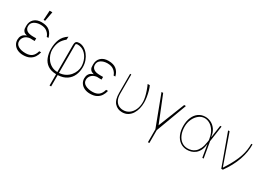

<svg xmlns="http://www.w3.org/2000/svg" viewBox="-5 -1706 3944 2856"><g transform="rotate(30 1967.0 -278.0)"><path d="M296.9 -258.5H258.5Q236.5 -258.5 217.3 -259.9Q155.2 -252.1 125.4 -216.4Q95.5 -180.8 96.6 -140.6Q95.5 -89.1 143.8 -60.9Q192.1 -32.7 267 -32.7Q335.2 -32.7 374.8 -63.7Q414.4 -94.8 431.8 -160.5H464.5Q454.2 -113.3 429.2 -74.6Q404.1 -35.9 360.4 -13Q316.8 9.9 250 9.9Q195 9.9 152.9 -10.3Q110.8 -30.5 87.4 -66.1Q63.9 -101.6 63.9 -147.7Q63.9 -162.3 68.4 -185.7Q72.8 -209.2 92 -232.2Q111.2 -255.3 155.9 -269.5Q114.3 -280.9 97.5 -300.6Q80.6 -320.3 77.6 -342.7Q74.6 -365.1 75.3 -384.6Q75.3 -387.8 75.3 -389.2Q74.6 -464.5 121.4 -508.5Q168.3 -552.6 248.6 -552.6Q338.1 -552.6 386.5 -512.1Q435 -471.6 451.7 -400.6H421.9Q407.7 -447.1 366.3 -479.8Q324.9 -512.4 255.7 -512.8Q188.2 -512.4 144.2 -482.6Q100.1 -452.8 100.9 -400.6Q100.1 -356.9 134.1 -330.4Q168 -304 242.9 -304H296.9ZM254.3 -596.6 264.2 -759.9H311.1L281.2 -596.6Z M819.6 204.5V9.9Q729 8.5 672.9 -30.4Q616.8 -69.2 591.1 -134.8Q565.3 -200.3 565.3 -281.2Q565.3 -370.7 594.5 -443.4Q623.6 -516 700.3 -565.3L697.4 -512.8Q644.2 -469.8 617.2 -417.8Q590.2 -365.8 586.6 -281.2Q586.3 -239 601.2 -194.8Q616.1 -150.6 645.6 -113.1Q675.1 -75.6 718.8 -52Q762.4 -28.4 819.6 -27V-488.6Q820 -534.4 835.6 -549.7Q851.2 -565 887.8 -565.3Q930.8 -565 970.9 -542.4Q1011 -519.9 1042.8 -480.1Q1074.6 -440.3 1093.4 -388.7Q1112.2 -337 1112.2 -278.4Q1112.2 -202.8 1084.5 -139Q1056.8 -75.3 998.2 -35.2Q939.6 5 846.6 9.6V204.5ZM846.6 -27.7Q906.2 -32 951.5 -55.8Q996.8 -79.5 1027.5 -116.1Q1058.2 -152.7 1073.9 -195Q1089.5 -237.2 1089.5 -278.4Q1087.7 -343.8 1062 -401.8Q1036.2 -459.9 989.5 -496.1Q942.8 -532.3 877.8 -532.7Q860.8 -532.3 853.9 -526.1Q846.9 -519.9 846.6 -515.6Z M1445.3 -258.5H1407Q1384.9 -258.5 1365.8 -259.9Q1303.6 -252.1 1273.8 -216.4Q1244 -180.8 1245 -140.6Q1244 -89.1 1292.3 -60.9Q1340.6 -32.7 1415.5 -32.7Q1483.7 -32.7 1523.3 -63.7Q1562.9 -94.8 1580.3 -160.5H1612.9Q1602.6 -113.3 1577.6 -74.6Q1552.6 -35.9 1508.9 -13Q1465.2 9.9 1398.4 9.9Q1343.4 9.9 1301.3 -10.3Q1259.2 -30.5 1235.8 -66.1Q1212.4 -101.6 1212.4 -147.7Q1212.4 -162.3 1216.8 -185.7Q1221.2 -209.2 1240.4 -232.2Q1259.6 -255.3 1304.3 -269.5Q1262.8 -280.9 1245.9 -300.6Q1229 -320.3 1226 -342.7Q1223 -365.1 1223.7 -384.6Q1223.7 -387.8 1223.7 -389.2Q1223 -464.5 1269.9 -508.5Q1316.8 -552.6 1397 -552.6Q1486.5 -552.6 1535 -512.1Q1583.5 -471.6 1600.1 -400.6H1570.3Q1556.1 -447.1 1514.7 -479.8Q1473.4 -512.4 1404.1 -512.8Q1336.6 -512.4 1292.6 -482.6Q1248.6 -452.8 1249.3 -400.6Q1248.6 -356.9 1282.5 -330.4Q1316.4 -304 1391.3 -304H1445.3Z M1770.6 -545.5H1790.5V-218.8Q1790.8 -147.7 1813.6 -105.1Q1836.3 -62.5 1872.3 -43.9Q1908.4 -25.2 1948.2 -25.6Q2004.6 -25.2 2049.4 -56.6Q2094.1 -88.1 2120 -144.7Q2146 -201.3 2145.6 -277Q2145.6 -314.6 2134.8 -361.7Q2123.9 -408.7 2107.2 -456.9Q2090.6 -505 2071.7 -545.5H2108.7Q2123.6 -515.6 2136.5 -469.1Q2149.5 -422.6 2157.7 -371.4Q2165.8 -320.3 2165.5 -277Q2165.5 -225.5 2153.1 -174.7Q2140.6 -123.9 2114.3 -82.2Q2088.1 -40.5 2047.1 -15.3Q2006 9.9 1949.6 9.9Q1871.8 9.9 1821 -45.3Q1770.2 -100.5 1770.6 -220.2Z M2309.7 -545.5H2338.1L2519.9 -93.8L2698.9 -545.5H2728.7L2532.7 -18.5V203.1H2508.5V-18.5Z M3063.9 11.4Q2997.5 10.3 2947.6 -25.2Q2897.7 -60.7 2870 -123.9Q2842.3 -187.1 2842.3 -271.3Q2842.3 -355.1 2869.7 -418.3Q2897 -481.5 2946.7 -517Q2996.4 -552.6 3063.9 -552.6Q3109.4 -552.6 3156.8 -530.7Q3204.2 -508.9 3239.9 -460.8Q3275.6 -412.6 3285.5 -333.8H3287.3L3318.2 -545.5H3340.9L3301.5 -272.7L3348 0H3325.3L3289.4 -211.6H3286.9Q3280.5 -145.6 3258 -102.1Q3235.4 -58.6 3203.1 -33.6Q3170.8 -8.5 3134.4 1.6Q3098 11.7 3063.9 11.4ZM3278.8 -274.9 3274.1 -302.6Q3260.7 -382.1 3226.4 -432.4Q3192.1 -482.6 3148.8 -506.2Q3105.5 -529.8 3063.9 -529.8Q3009.9 -529.8 2964.7 -494.5Q2919.4 -459.2 2892.2 -400.4Q2865.1 -341.6 2865.1 -271.3Q2865.1 -195.7 2889.6 -136.9Q2914.1 -78.1 2958.8 -44.7Q3003.6 -11.4 3063.9 -11.4Q3094.1 -11.4 3126.4 -20.1Q3158.7 -28.8 3188.4 -53.1Q3218 -77.4 3240.8 -123.2Q3263.5 -169 3274.1 -242.9Z M3650.9 0 3453.5 -545.5H3479L3660.9 -31.2H3666.5Q3725.5 -122.9 3762.3 -195.7Q3799 -268.5 3818.5 -328.5Q3838.1 -388.5 3845.3 -441.2Q3852.6 -494 3852.6 -545.5H3872.5Q3875.4 -417.3 3827.6 -279.7Q3779.8 -142 3677.9 0Z"/></g></svg>

Font: Inter Thin BETA
Style: Regular
Weight: 100
Designer: Rasmus Andersson
Foundry: rsms
Version: Version 3.011;git-f93a4a705